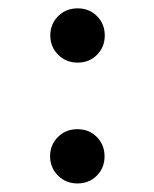

<svg xmlns="http://www.w3.org/2000/svg" viewBox="-20 -501 368 460"><path d="M100 -126.5Q100 -154 118.8 -172.8Q137.5 -191.5 165.5 -191.5Q193.5 -191.5 212 -172.8Q230.5 -154 230.5 -126.5Q230.5 -99 212 -80.2Q193.5 -61.5 165.5 -61.5Q137.5 -61.5 118.8 -80.5Q100 -99.5 100 -126.5ZM100.5 -416Q100.5 -443.5 119.2 -462.2Q138 -481 166 -481Q194 -481 212.5 -462.2Q231 -443.5 231 -416Q231 -388.5 212.5 -369.8Q194 -351 166 -351Q138 -351 119.2 -370Q100.5 -389 100.5 -416Z"/></svg>

Font: Hauora SemiBold
Style: Regular
Weight: 600
Designer: Wayne Shih
Foundry: WCYS
Version: Version 1.001